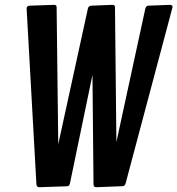

<svg xmlns="http://www.w3.org/2000/svg" viewBox="-20 -781 742 803"><path d="M450.2 -760.7Q460.9 -760.7 460.9 -751.5L466.8 -187L587.9 -745.6Q591.3 -756.3 599.6 -757.3L691.9 -760.7Q701.7 -759.8 701.7 -751.5L505.4 -14.2Q502 -3.4 494.6 -2.4L381.8 2Q371.1 1.5 371.1 -10.3L366.7 -467.8L272.5 -13.7Q269.5 -2 260.7 -2L143.6 2Q133.3 1.5 132.3 -10.3L91.3 -745.6Q91.3 -756.8 104.5 -757.3L206.1 -760.7Q216.8 -760.7 216.8 -751.5L223.6 -177.7L347.7 -745.6Q349.6 -755.9 362.8 -757.3Z"/></svg>

Font: Contrail One
Style: Regular
Weight: 400
Designer: Riccardo De Franceschi
Foundry: Sorkin Type Co.
Version: Version 1.003